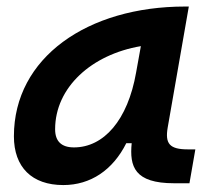

<svg xmlns="http://www.w3.org/2000/svg" viewBox="-20 -542 626 573"><path d="M168.9 10.3C250.5 10.3 316.9 -34.7 356.9 -114.7H373C366.2 -44.9 381.3 4.9 499.5 4.9H545.4L563 -96.2H541C485.8 -96.2 472.2 -113.3 480.5 -161.6L543.5 -522.5H532.2C241.2 -522.5 21.5 -370.1 21.5 -135.3C21.5 -43 75.2 10.3 168.9 10.3ZM200.7 -102.1C163.6 -102.1 144.5 -120.1 144.5 -156.2C144.5 -281.2 253.4 -379.4 400.4 -404.3L386.2 -325.7C361.3 -183.1 289.6 -102.1 200.7 -102.1Z"/></svg>

Font: Cascadia Mono PL SemiBold
Style: Italic
Weight: 600
Italic angle: -10°
Monospace: yes
Designer: Aaron Bell
Foundry: Saja Typeworks
Version: Version 2404.023